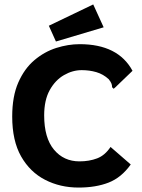

<svg xmlns="http://www.w3.org/2000/svg" viewBox="-20 -833 640 865"><path d="M334 12Q251 12 183 -23Q115 -58 75 -128.5Q35 -199 35 -308Q35 -399 62.5 -461.5Q90 -524 135 -562Q180 -600 233.5 -617Q287 -634 339 -634Q512 -634 577 -514L499 -439L492 -433L485 -440Q485 -448 482.5 -455.5Q480 -463 470 -476Q445 -499 414 -508Q383 -517 348 -517Q307 -517 268 -494.5Q229 -472 204 -427Q179 -382 179 -313Q179 -212 223 -159Q267 -106 338 -106Q382 -106 417.5 -119.5Q453 -133 478 -171L569 -92Q527 -33 469.5 -10.5Q412 12 334 12ZM232 -646 200 -717 400 -813 447 -710Z"/></svg>

Font: Inconsolata Expanded Black
Style: Regular
Weight: 900
Width: 7
Monospace: yes
Designer: Raph Levien, Cyreal, Brenton Simpson
Foundry: Raph Levien, Cyreal, Google
Version: Version 3.001; ttfautohint (v1.8.2.53-6de2)